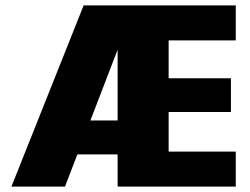

<svg xmlns="http://www.w3.org/2000/svg" viewBox="-20 -695 932 715"><path d="M22.5 0H222L453 -601V-675H291.5ZM185.5 -120H463.5V-246.5H221ZM418 0H858V-130.5H608V-278H840V-403.5H608V-544.5H858V-675H418Z"/></svg>

Font: Anybody SemiCondensed ExtraBold
Style: Regular
Weight: 800
Width: 4
Version: Version 1.113;gftools[0.9.25]